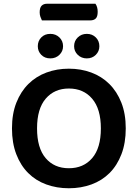

<svg xmlns="http://www.w3.org/2000/svg" viewBox="-20 -990 736 1026"><path d="M204 -881Q200 -889 196 -900Q192 -911 192 -924Q192 -949 202.5 -959.5Q213 -970 231 -970H490Q502 -953 502 -927Q502 -901 491.5 -891Q481 -881 462 -881ZM652 -304Q652 -226 629 -166Q606 -106 565.5 -65.5Q525 -25 469 -4.5Q413 16 348 16Q283 16 227 -4.5Q171 -25 130.5 -65.5Q90 -106 67 -166Q44 -226 44 -304Q44 -382 67.5 -441.5Q91 -501 132 -541.5Q173 -582 228.5 -602.5Q284 -623 348 -623Q412 -623 467.5 -602.5Q523 -582 564 -541.5Q605 -501 628.5 -441.5Q652 -382 652 -304ZM519 -304Q519 -408 472.5 -462.5Q426 -517 348 -517Q271 -517 224.5 -463Q178 -409 178 -304Q178 -199 224 -145Q270 -91 348 -91Q426 -91 472.5 -145Q519 -199 519 -304ZM317 -743Q317 -716 297.5 -697Q278 -678 249 -678Q219 -678 200.5 -697Q182 -716 182 -743Q182 -771 200.5 -790Q219 -809 249 -809Q278 -809 297.5 -790Q317 -771 317 -743ZM511 -743Q511 -716 492 -697Q473 -678 444 -678Q415 -678 395.5 -697Q376 -716 376 -743Q376 -771 395.5 -790Q415 -809 444 -809Q473 -809 492 -790Q511 -771 511 -743Z"/></svg>

Font: Baloo Bhaina 2 SemiBold
Style: Regular
Weight: 600
Designer: Yesha Goshar, Manish Minz, Shuchita Grover and Ek Type
Foundry: Ek Type
Version: Version 1.640;hotconv 1.0.111;makeotfexe 2.5.65597; ttfautoh